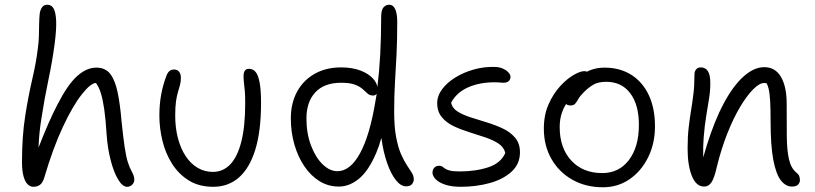

<svg xmlns="http://www.w3.org/2000/svg" viewBox="-20 -780 3446 812"><path d="M121 10Q108 10 97 -0.5Q86 -11 79.5 -34.5Q73 -58 73 -95Q73 -203 86.5 -289Q100 -375 116.5 -445.5Q133 -516 140 -575Q144 -603 144.5 -629Q145 -655 145.5 -679Q146 -703 148 -723Q150 -737 157.5 -748.5Q165 -760 180 -760Q198 -760 207 -743.5Q216 -727 217.5 -691Q219 -655 211 -594Q202 -524 185 -443.5Q168 -363 155 -278Q145 -217 143 -156Q186 -267 223 -338Q266 -422 306 -458Q346 -494 387 -494Q426 -494 446.5 -467Q467 -440 477.5 -389.5Q488 -339 494 -268Q501 -200 507 -159Q513 -118 520.5 -94.5Q528 -71 538 -53Q542 -46 545 -37.5Q548 -29 548 -20Q548 -8 539 1Q530 10 518 10Q498 10 479.5 -21Q461 -52 448 -102.5Q435 -153 431 -210Q427 -275 421 -316.5Q415 -358 407 -384.5Q399 -411 386 -429Q364 -429 326 -381Q288 -333 246 -243.5Q204 -154 167 -28Q160 -6 148.5 2Q137 10 121 10Z M882 10Q822 10 779 -16.5Q736 -43 708 -87Q680 -131 667 -184.5Q654 -238 654 -291Q654 -338 661.5 -379.5Q669 -421 684 -460Q689 -473 696.5 -479.5Q704 -486 716 -486Q730 -486 737.5 -476.5Q745 -467 745 -451Q745 -435 741.5 -421.5Q738 -408 733 -392Q728 -376 724.5 -352.5Q721 -329 721 -291Q721 -239 732.5 -195.5Q744 -152 765 -120Q786 -88 815.5 -70.5Q845 -53 880 -53Q923 -53 953.5 -84.5Q984 -116 1000.5 -180.5Q1017 -245 1017 -344Q1017 -374 1015.5 -393.5Q1014 -413 1012 -427.5Q1010 -442 1010 -458Q1010 -473 1015.5 -481Q1021 -489 1033 -489Q1049 -489 1060 -477Q1071 -465 1077.5 -433.5Q1084 -402 1084 -345Q1084 -225 1059.5 -146.5Q1035 -68 990 -29Q945 10 882 10Z M1413 9Q1368 9 1331 -14Q1294 -37 1267 -77Q1240 -117 1225 -169Q1210 -221 1210 -279Q1210 -344 1236.5 -392.5Q1263 -441 1311 -468Q1359 -495 1422 -495Q1470 -495 1505 -481.5Q1540 -468 1559 -446Q1573 -430 1576 -412Q1592 -539 1592 -707Q1592 -738 1602 -749Q1612 -760 1626 -760Q1643 -760 1651.5 -741Q1660 -722 1660 -687Q1660 -610 1657 -550Q1654 -490 1650.5 -433Q1647 -376 1647 -308Q1647 -243 1655.5 -199Q1664 -155 1676.5 -127Q1689 -99 1701 -81Q1713 -63 1721.5 -49.5Q1730 -36 1730 -21Q1730 -11 1722.5 -1.5Q1715 8 1697 8Q1675 8 1654 -18.5Q1633 -45 1617 -91Q1601 -137 1593 -196Q1593 -196 1593 -197Q1583 -161 1571 -133Q1539 -58 1498.5 -24.5Q1458 9 1413 9ZM1573 -382Q1572 -382 1572 -382Q1566 -376 1558 -376Q1544 -376 1535 -384Q1526 -392 1514 -403Q1502 -414 1481 -422Q1460 -430 1423 -430Q1351 -430 1313.5 -389.5Q1276 -349 1276 -279Q1276 -216 1295 -165.5Q1314 -115 1344 -85.5Q1374 -56 1407 -56Q1461 -56 1502.5 -131.5Q1544 -207 1568 -353Q1570 -367 1573 -382Z M1928 10Q1890 10 1863 1Q1836 -8 1822.5 -22Q1809 -36 1809 -50Q1809 -62 1816.5 -70.5Q1824 -79 1838 -79Q1846 -79 1850.5 -75.5Q1855 -72 1862 -67Q1869 -62 1883 -58.5Q1897 -55 1924 -55Q1992 -55 2045 -72.5Q2098 -90 2117 -133Q2111 -158 2088 -173Q2065 -188 2032.5 -199Q2000 -210 1964.5 -221Q1929 -232 1898.5 -246.5Q1868 -261 1848.5 -284.5Q1829 -308 1829 -344Q1829 -375 1850 -403Q1871 -431 1906 -452.5Q1941 -474 1983.5 -486Q2026 -498 2070 -497Q2091 -497 2106.5 -490Q2122 -483 2130.5 -473.5Q2139 -464 2139 -455Q2139 -444 2131.5 -437Q2124 -430 2109 -430Q2106 -430 2101 -430.5Q2096 -431 2089 -431.5Q2082 -432 2072 -432Q2008 -432 1959.5 -410.5Q1911 -389 1888 -346Q1892 -323 1915 -308.5Q1938 -294 1971 -283.5Q2004 -273 2040 -262Q2076 -251 2107.5 -236Q2139 -221 2159 -197Q2179 -173 2179 -136Q2179 -86 2143 -53.5Q2107 -21 2050 -5.5Q1993 10 1928 10Z M2530 12Q2457 12 2400.5 -20Q2344 -52 2312 -108Q2280 -164 2280 -236Q2280 -294 2300 -339Q2320 -384 2349 -415.5Q2378 -447 2406 -463Q2434 -479 2450 -479Q2458 -479 2463 -477Q2468 -479 2473 -482Q2503 -494 2536 -494Q2602 -494 2650 -463.5Q2698 -433 2724 -377.5Q2750 -322 2750 -246Q2750 -173 2721 -114.5Q2692 -56 2642.5 -22Q2593 12 2530 12ZM2374 -340Q2363 -323 2357 -305Q2347 -277 2347 -243Q2347 -154 2396 -101Q2445 -48 2527 -48Q2598 -48 2640 -103.5Q2682 -159 2682 -252Q2682 -337 2645.5 -385.5Q2609 -434 2544 -434Q2510 -434 2489.5 -422Q2469 -410 2449 -390Q2433 -374 2426 -361.5Q2419 -349 2412.5 -341.5Q2406 -334 2393 -334Q2381 -334 2374 -340Z M3329 9Q3303 9 3282.5 -17Q3262 -43 3250.5 -103.5Q3239 -164 3239 -265Q3239 -321 3237 -354.5Q3235 -388 3230 -407Q3227 -419 3222 -428Q3217 -429 3212 -429Q3192 -429 3165.5 -402.5Q3139 -376 3110.5 -328.5Q3082 -281 3056 -215.5Q3030 -150 3011 -72Q3001 -27 2989 -9Q2977 9 2958 9Q2924 9 2906 -36Q2888 -81 2888 -151Q2888 -202 2892.5 -240.5Q2897 -279 2902.5 -312.5Q2908 -346 2912.5 -382Q2917 -418 2917 -465Q2917 -478 2924 -486.5Q2931 -495 2944 -495Q2963 -495 2973.5 -479.5Q2984 -464 2984 -429Q2984 -395 2978.5 -361.5Q2973 -328 2966.5 -288.5Q2960 -249 2956 -199Q2953 -161 2954 -114Q2985 -225 3022 -305Q3066 -399 3115 -447.5Q3164 -496 3212 -496Q3259 -496 3283 -454.5Q3307 -413 3307 -342Q3307 -262 3307.5 -203.5Q3308 -145 3316.5 -107Q3325 -69 3348 -50Q3357 -43 3360 -35.5Q3363 -28 3363 -18Q3363 -8 3355.5 0.5Q3348 9 3329 9Z"/></svg>

Font: Shantell Sans Light Light
Style: Regular
Weight: 300
Version: Version 1.008;[ac192a2d6]